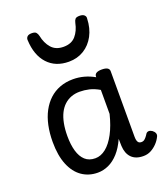

<svg xmlns="http://www.w3.org/2000/svg" viewBox="-153 -945 930 1068"><g transform="rotate(-20 312.0 -410.5)"><path d="M242 17Q189 17 148.5 -11Q108 -39 85.5 -94Q63 -149 63 -229Q63 -281 72.5 -326Q82 -371 101 -406.5Q120 -442 147 -467Q174 -492 209.5 -505.5Q245 -519 288 -519Q321 -519 352.5 -510.5Q384 -502 414 -485V-489Q414 -502 425 -508.5Q436 -515 457 -515Q479 -515 490 -508.5Q501 -502 501 -489V-101Q501 -86 504 -77Q507 -68 512.5 -64Q518 -60 527 -60Q536 -60 542 -63.5Q548 -67 555 -75Q562 -83 570 -96Q576 -103 585 -103.5Q594 -104 605 -97Q616 -89 620 -79Q624 -69 619 -59Q609 -38 592.5 -21Q576 -4 556 6.5Q536 17 512 17Q488 17 470.5 10.5Q453 4 441 -8.5Q429 -21 422.5 -38.5Q416 -56 415 -78Q415 -87 414.5 -98Q414 -109 414 -120Q393 -73 365.5 -42.5Q338 -12 306.5 2.5Q275 17 242 17ZM151 -232Q151 -181 162 -143Q173 -105 196 -84Q219 -63 256 -63Q289 -63 319 -87Q349 -111 373.5 -157Q398 -203 414 -268V-410Q383 -428 355 -434.5Q327 -441 299 -441Q272 -441 249 -432.5Q226 -424 207.5 -407Q189 -390 176.5 -365Q164 -340 157.5 -306.5Q151 -273 151 -232ZM302 -618Q223 -618 176.5 -668.5Q130 -719 126 -809Q125 -821 133 -829.5Q141 -838 160 -838Q179 -838 186 -830Q193 -822 196 -809Q205 -764 230.5 -735Q256 -706 302 -706Q349 -706 374 -735Q399 -764 408 -809Q411 -823 417.5 -830.5Q424 -838 443 -838Q462 -838 471 -829.5Q480 -821 478 -809Q476 -752 453 -709Q430 -666 391 -642Q352 -618 302 -618Z"/></g></svg>

Font: Playwrite PE
Style: Regular
Weight: 400
Designer: Veronika Burian, José Scaglione
Foundry: TypeTogether
Version: Version 1.002